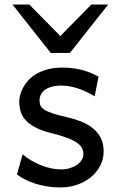

<svg xmlns="http://www.w3.org/2000/svg" viewBox="-20 -801 511 833"><path d="M390.6 -383.3Q378.4 -390.6 362.8 -398.7Q347.2 -406.7 328.9 -413.6Q310.5 -420.4 289.8 -425Q269 -429.7 246.6 -429.7Q219.7 -429.7 201.4 -423.8Q183.1 -418 172.1 -408.9Q161.1 -399.9 156.2 -388.4Q151.4 -377 151.4 -366.2Q151.4 -353.5 155.3 -343.8Q159.2 -334 171.6 -325.7Q184.1 -317.4 207 -309.6Q230 -301.8 268.6 -293Q301.8 -285.6 331.1 -274.2Q360.4 -262.7 382.3 -245.1Q404.3 -227.5 417 -202.9Q429.7 -178.2 429.7 -144Q429.7 -110.8 415 -82.5Q400.4 -54.2 375 -33Q349.6 -11.7 315.4 0.2Q281.2 12.2 241.7 12.2Q211.9 12.2 184.3 7.8Q156.7 3.4 132.6 -4.4Q108.4 -12.2 88.4 -22.5Q68.4 -32.7 53.7 -43.9L78.1 -131.8Q94.7 -117.2 115.5 -105Q136.2 -92.8 158.2 -84Q180.2 -75.2 202.4 -70.6Q224.6 -65.9 244.1 -65.9Q265.6 -65.9 283.4 -71.5Q301.3 -77.1 314.2 -86.2Q327.1 -95.2 334.5 -107.2Q341.8 -119.1 341.8 -131.8Q341.8 -145.5 336.2 -157.5Q330.6 -169.4 315.7 -180.4Q300.8 -191.4 274.7 -201.7Q248.5 -211.9 207.5 -222.2Q163.1 -232.9 135 -247.6Q106.9 -262.2 91.1 -279.8Q75.2 -297.4 69.3 -317.9Q63.5 -338.4 63.5 -361.3Q63.5 -372.6 67.1 -387.7Q70.8 -402.8 79.3 -419.2Q87.9 -435.5 101.8 -451.4Q115.7 -467.3 136.7 -479.7Q157.7 -492.2 186 -500Q214.4 -507.8 251.5 -507.8Q277.8 -507.8 301 -504.4Q324.2 -501 343.5 -495.4Q362.8 -489.7 378.9 -482.7Q395 -475.6 407.7 -468.8ZM107.4 -781.2 241.7 -644.5 376 -781.2H449.2L283.2 -571.3H200.2L34.2 -781.2Z"/></svg>

Font: Andika FrenchTight
Style: Regular
Weight: 400
Designer: Victor Gaultney, Annie Olsen, Julie Remington, Don Collingsworth, Eric Hays, Becca Hirsbrunner
Foundry: SIL International
Version: Version 5.000 ; Dig1 Dig4Opn Dig7 LnSpcTght